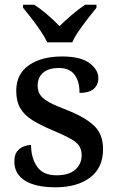

<svg xmlns="http://www.w3.org/2000/svg" viewBox="-20 -786 501 816"><path d="M216 10Q131 10 86 -18.5Q41 -47 41 -99Q41 -128 53 -143Q65 -158 82 -164Q99 -170 112 -170Q112 -115 137.5 -78Q163 -41 220 -41Q273 -41 300 -65Q327 -89 327 -126Q327 -150 316.5 -166Q306 -182 279 -197Q252 -212 204 -232Q152 -254 117.5 -275.5Q83 -297 66 -326.5Q49 -356 49 -400Q49 -471 102.5 -508.5Q156 -546 244 -546Q322 -546 360 -518Q398 -490 398 -454Q398 -425 378 -408Q358 -391 318 -391Q318 -441 296.5 -469Q275 -497 231 -497Q185 -497 162.5 -476.5Q140 -456 140 -422Q140 -397 152.5 -380.5Q165 -364 192.5 -349.5Q220 -335 268 -317Q343 -287 380.5 -251Q418 -215 418 -152Q418 -73 363 -31.5Q308 10 216 10ZM181 -606Q170 -629 152 -655.5Q134 -682 114 -708Q94 -734 78 -753V-766H125Q152 -749 181.5 -723.5Q211 -698 233 -675Q256 -698 286 -723.5Q316 -749 342 -766H390V-753Q374 -734 354 -708Q334 -682 315.5 -655.5Q297 -629 287 -606Z"/></svg>

Font: Noto Serif NP Hmong Medium
Style: Regular
Weight: 500
Designer: Dalton Maag Ltd
Foundry: Dalton Maag Ltd
Version: Version 1.001; ttfautohint (v1.8.4.7-5d5b)